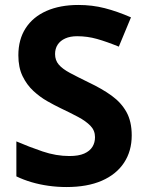

<svg xmlns="http://www.w3.org/2000/svg" viewBox="-20 -744 591 774"><path d="M511 -198Q511 -135 480 -88Q449 -41 390.5 -15.5Q332 10 248 10Q211 10 175.5 5Q140 0 107.5 -9.5Q75 -19 46 -33V-174Q97 -152 151.5 -133.5Q206 -115 260 -115Q297 -115 319.5 -125Q342 -135 352.5 -152Q363 -169 363 -191Q363 -218 344.5 -237Q326 -256 295 -272.5Q264 -289 224 -308Q199 -320 170 -336.5Q141 -353 114.5 -377.5Q88 -402 71 -437Q54 -472 54 -521Q54 -585 83.5 -630.5Q113 -676 167.5 -700Q222 -724 296 -724Q352 -724 402.5 -711Q453 -698 508 -674L459 -556Q410 -576 371 -587Q332 -598 291 -598Q263 -598 243 -589Q223 -580 212.5 -564Q202 -548 202 -526Q202 -501 217 -483.5Q232 -466 262 -450Q292 -434 337 -412Q392 -386 430.5 -358Q469 -330 490 -292Q511 -254 511 -198Z"/></svg>

Font: Noto Sans Devanagari
Style: Bold
Weight: 700
Version: Version 2.003